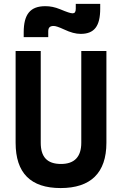

<svg xmlns="http://www.w3.org/2000/svg" viewBox="-20 -955 626 985"><path d="M291 9.8C444.8 9.8 525.9 -67.4 525.9 -222.7V-693.4H397V-222.7C397 -150.4 361.8 -113.8 293 -113.8C221.2 -113.8 189 -150.4 189 -222.7V-693.4H60.1V-222.7C60.1 -67.4 137.2 9.8 291 9.8ZM101.6 -764.6H227.5V-793.9C227.5 -813.5 235.8 -821.8 255.4 -821.8C265.1 -821.8 281.7 -816.4 308.1 -804.2C342.3 -788.1 368.7 -781.2 394 -781.2C463.9 -781.2 494.1 -820.8 494.1 -910.6V-935.1H368.7V-909.7C368.7 -893.6 363.3 -886.7 352.5 -886.7C341.8 -886.7 323.2 -893.1 288.1 -907.7C261.2 -918.5 238.3 -923.3 212.4 -923.3C135.7 -923.3 101.6 -882.3 101.6 -789.1Z"/></svg>

Font: CaskaydiaCove Nerd Font
Style: Bold
Weight: 700
Designer: Aaron Bell
Foundry: Saja Typeworks
Version: Version 2111.1;Nerd Fonts 2.3.0